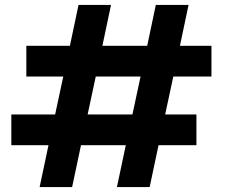

<svg xmlns="http://www.w3.org/2000/svg" viewBox="-20 -760 927 780"><path d="M684 -449 651 -295H778V-170H624L588 0H455L491 -170H309L273 0H141L177 -170H26V-295H204L237 -449H87V-574H264L299 -740H431L396 -574H578L613 -740H746L711 -574H839V-449ZM551 -449H369L336 -295H518Z"/></svg>

Font: Fz Poppins SemBd
Style: Regular
Weight: 600
Designer: Ninad Kale (Devanagari), Jonny Pinhorn (Latin)
Foundry: Indian Type Foundry
Version: Vit hóa bi Vntype.Com & FontZin.Com